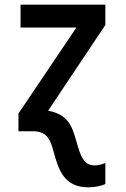

<svg xmlns="http://www.w3.org/2000/svg" viewBox="-20 -562 540 822"><path d="M358 240C386 240 414 234 431 226V136C416 142 400 146 385 146C339 146 325 108 307 43C288 -24 271 -72 186 -88L431 -455V-542H68V-444H307L59 -76V0H122C185 0 197 42 210 89C230 162 253 240 358 240Z"/></svg>

Font: Noto Sans Mono ExtraCondensed SemiBold
Style: Regular
Weight: 600
Width: 2
Designer: Monotype Design Team
Foundry: Monotype Imaging Inc.
Version: Version 2.014